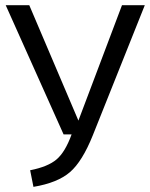

<svg xmlns="http://www.w3.org/2000/svg" viewBox="-20 -708 578 740"><path d="M538.1 -688 337.9 -187Q297.4 -85.9 249.8 -44.7Q202.1 -3.4 108.9 12.2L96.2 -51.8Q165 -65.4 198.2 -93.8Q231.4 -122.1 255.9 -189.9H225.1L2 -688H92.8L282.2 -243.2L450.2 -688Z"/></svg>

Font: Fira Sans Book
Style: Regular
Weight: 350
Designer: Carrois Corporate & Edenspiekermann AG
Foundry: Carrois Corporate GbR & Edenspiekermann AG
Version: Version 4.203;PS 004.203;hotconv 1.0.88;makeotf.lib2.5.64775